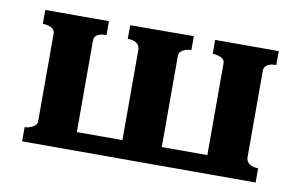

<svg xmlns="http://www.w3.org/2000/svg" viewBox="-54 -529 973 624"><g transform="rotate(10 432.0 -217.0)"><path d="M259.8 -387.7Q221.7 -387.7 219.7 -365.2V-60.5H370.1V-362.3Q365.2 -387.7 330.1 -387.7V-432.6L540 -433.6V-387.7Q525.4 -387.7 512.7 -380.9Q500 -374 500 -362.3V-60.5H650.4V-364.3Q650.4 -376 637.7 -381.8Q625 -387.7 610.4 -387.7V-433.6H820.3V-387.7Q783.2 -387.7 780.3 -364.3V-72.3Q785.2 -47.9 820.3 -46.9V0H49.8V-46.9Q63.5 -46.9 76.7 -54.2Q89.8 -61.5 89.8 -73.2V-365.2Q88.9 -376 77.1 -381.8Q65.4 -387.7 49.8 -387.7V-433.6H259.8Z"/></g></svg>

Font: Menaion Unicode
Style: Regular
Weight: 400
Designer: Aleksandr Andreev
Foundry: Ponomar Technologies, Inc.
Version: 2.0